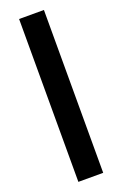

<svg xmlns="http://www.w3.org/2000/svg" viewBox="-176 -792 662 1037"><g transform="rotate(-20 154.5 -274.0)"><path d="M82.9 194V-742H225.6V194Z"/></g></svg>

Font: Montserrat Thin
Style: Regular
Weight: 100
Designer: Julieta Ulanovsky
Foundry: Julieta Ulanovsky
Version: Version 9.000